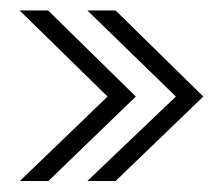

<svg xmlns="http://www.w3.org/2000/svg" viewBox="-20 -462 414 357"><path d="M142.5 -442.5H195L358 -282.5L195 -125.5H142.5L307 -282.5ZM16.5 -442.5H69.5L232.5 -282.5L70 -125.5H17L180 -282.5Z"/></svg>

Font: Epilogue
Style: Regular
Weight: 400
Designer: Tyler Finck
Foundry: Etcetera Type Co
Version: Version 2.112